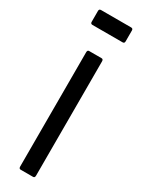

<svg xmlns="http://www.w3.org/2000/svg" viewBox="-175 -657 507 681"><g transform="rotate(30 78.5 -316.5)"><path d="M53 0Q46 0 46 -9V-477Q46 -486 53 -486H104Q111 -486 111 -477V-9Q111 0 104 0ZM17 -572Q9 -572 9 -580V-625Q9 -633 17 -633H140Q148 -633 148 -625V-580Q148 -572 140 -572Z"/></g></svg>

Font: Sofia Sans Extra Condensed
Style: Regular
Weight: 400
Designer: Botio Nikoltchev, Ani Petrova
Foundry: lettersoup
Version: Version 4.101